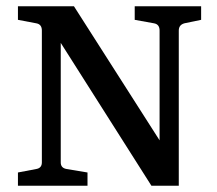

<svg xmlns="http://www.w3.org/2000/svg" viewBox="-20 -590 690 610"><path d="M566 -516Q548 -511 548 -493V0H461L150 -490L173 -492V-74Q173 -56 192 -53L258 -42V0H37V-42L95 -53Q113 -56 113 -74V-493Q113 -513 95 -516L37 -527V-570H215L512 -105L487 -102V-493Q487 -513 469 -516L408 -527V-570H619V-527Z"/></svg>

Font: Yrsa Medium
Style: Regular
Weight: 500
Designer: Anna Giedrys (Yrsa+Rasa design), David Brezina (Yrsa art-direction, Rasa art-direction, design)
Foundry: Rosetta Type Foundry
Version: Version 2.004